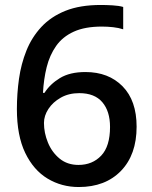

<svg xmlns="http://www.w3.org/2000/svg" viewBox="-20 -743 612 773"><path d="M48 -304Q48 -366 56.5 -426Q65 -486 86.5 -539.5Q108 -593 146.5 -634.5Q185 -676 243.5 -699.5Q302 -723 386 -723Q407 -723 433 -721.5Q459 -720 476 -715V-625Q458 -631 435.5 -633.5Q413 -636 390 -636Q322 -636 277 -615.5Q232 -595 206 -558Q180 -521 168 -473Q156 -425 153 -369H159Q181 -404 221 -428.5Q261 -453 324 -453Q417 -453 473.5 -395.5Q530 -338 530 -233Q530 -120 467 -55Q404 10 297 10Q228 10 171.5 -24Q115 -58 81.5 -127.5Q48 -197 48 -304ZM296 -79Q352 -79 387.5 -116.5Q423 -154 423 -232Q423 -295 392 -331.5Q361 -368 299 -368Q257 -368 225 -350Q193 -332 175 -304.5Q157 -277 157 -248Q157 -208 173 -169Q189 -130 220 -104.5Q251 -79 296 -79Z"/></svg>

Font: Noto Sans Vithkuqi Medium
Style: Regular
Weight: 500
Version: Version 1.001